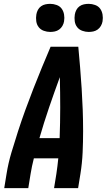

<svg xmlns="http://www.w3.org/2000/svg" viewBox="-20 -978 554 998"><path d="M2 0 14 -74Q23 -130 39.5 -185.5Q56 -241 74 -296.5Q92 -352 112 -407Q132 -462 153.5 -517Q175 -572 197.5 -626.5Q220 -681 243 -735H387Q392 -681 396.5 -626.5Q401 -572 404.5 -517Q408 -462 410 -407Q412 -352 412 -296.5Q412 -241 409.5 -185.5Q407 -130 398 -74L386 0H261L273 -74Q276 -94 278.5 -114.5Q281 -135 283 -155H156Q151 -135 146.5 -114.5Q142 -94 139 -74L127 0ZM290 -260Q293 -340 293 -419Q293 -498 291 -577Q262 -498 235 -419Q208 -340 185 -260ZM441 -812Q424 -812 407.5 -818Q391 -824 381 -837Q371 -850 368.5 -867.5Q366 -885 369 -903Q371 -915 377 -926.5Q383 -938 393.5 -945.5Q404 -953 416.5 -955.5Q429 -958 441 -958Q458 -958 474.5 -952Q491 -946 500.5 -933Q510 -920 513 -902.5Q516 -885 513 -867Q511 -855 504.5 -843.5Q498 -832 487.5 -824.5Q477 -817 465 -814.5Q453 -812 441 -812ZM241 -812Q224 -812 207.5 -818Q191 -824 181 -837Q171 -850 168.5 -867.5Q166 -885 169 -903Q171 -915 177 -926.5Q183 -938 193.5 -945.5Q204 -953 216.5 -955.5Q229 -958 241 -958Q258 -958 274.5 -952Q291 -946 300.5 -933Q310 -920 313 -902.5Q316 -885 313 -867Q311 -855 304.5 -843.5Q298 -832 287.5 -824.5Q277 -817 265 -814.5Q253 -812 241 -812Z"/></svg>

Font: Iosevka Term Curly XBd Obl
Style: Regular
Weight: 800
Italic angle: -9°
Designer: Belleve Invis
Foundry: Belleve Invis
Version: Version 32.3.0